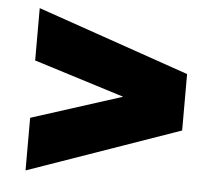

<svg xmlns="http://www.w3.org/2000/svg" viewBox="-44 -629 739 647"><g transform="rotate(5 325.0 -305.5)"><path d="M65 -31V-209L371 -307L65 -403V-580L579 -402V-211Z"/></g></svg>

Font: Azeret Mono Thin Black
Style: Regular
Weight: 900
Version: Version 1.002